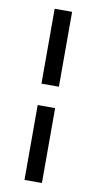

<svg xmlns="http://www.w3.org/2000/svg" viewBox="-85 -664 410 813"><g transform="rotate(10 119.5 -258.0)"><path d="M82 -626H157V-304H82ZM82 -212H157V110H82Z"/></g></svg>

Font: Athiti Medium
Style: Regular
Weight: 500
Designer: CadsonDemak Team
Foundry: CadsonDemak
Version: Version 1.032